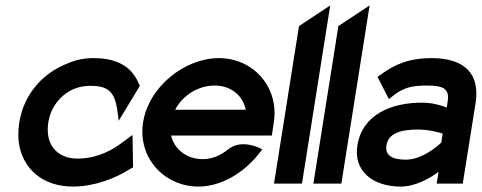

<svg xmlns="http://www.w3.org/2000/svg" viewBox="-20 -676 1774 707"><path d="M53 -131C73 -48 142 11 249 11C325 11 404 -18 461 -55L470 -60L468 -179L419 -143C376 -113 324 -92 266 -92C247 -92 229 -95 214 -102C173 -120 148 -161 158 -226C161 -245 167 -263 176 -279C202 -325 248 -360 313 -360C375 -360 402 -341 412 -270L417 -231L495 -360L492 -366C459 -449 382 -462 324 -462C291 -462 260 -456 230 -443C144 -410 69 -336 51 -225C46 -192 46 -160 53 -131Z M711 11C793 11 877 -38 934 -111L946 -126L931 -133C930 -133 867 -164 820 -126C793 -104 761 -90 727 -90C667 -90 622 -126 610 -177H981L988 -224C1009 -356 912 -462 786 -462C660 -462 528 -357 507 -226C486 -95 585 11 711 11ZM770 -361C830 -361 874 -325 885 -272H625C652 -324 709 -361 770 -361Z M1092 0 1196 -656 1081 -580 989 0Z M1237 0 1341 -656 1226 -580 1134 0Z M1455 11C1511 11 1563 -20 1595 -43L1588 0H1684L1731 -295C1749 -407 1688 -462 1569 -462C1486 -462 1431 -438 1382 -401L1370 -393L1412 -311L1427 -323C1465 -353 1495 -361 1553 -361C1617 -361 1636 -347 1628 -299L1625 -280C1605 -288 1572 -298 1534 -298C1422 -298 1314 -255 1296 -140C1281 -47 1352 11 1455 11ZM1519 -199C1556 -199 1592 -190 1610 -184L1605 -151C1591 -137 1533 -88 1474 -88C1423 -88 1397 -105 1403 -141C1410 -185 1455 -199 1519 -199Z"/></svg>

Font: Charger Pro
Style: BlkNarObl
Weight: 900
Designer: Jasper
Foundry: Cannot Into Space Fonts
Version: Version 1.09